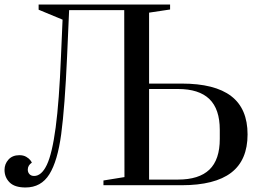

<svg xmlns="http://www.w3.org/2000/svg" viewBox="-27 -820 1150 850"><path d="M-7 -68Q-7 -94 10.5 -113.5Q28 -133 59 -133Q77 -133 89.5 -125.5Q102 -118 107.5 -110.5Q113 -103 114 -100Q96 -88 96 -69Q96 -57 103.5 -49Q111 -41 124 -41Q157 -41 180.5 -90.5Q204 -140 219.5 -256Q235 -372 243 -571L250 -733L144 -777V-800H726V-778L633 -764V-450H777Q924 -450 996.5 -394.5Q1069 -339 1069 -225Q1069 -111 996.5 -55.5Q924 0 777 0H431V-21L524 -36L523 -775H279L270 -570Q260 -346 244 -226.5Q228 -107 191.5 -48.5Q155 10 86 10Q38 10 15.5 -12.5Q-7 -35 -7 -68ZM761 -25Q854 -25 900 -69Q946 -113 946 -205V-245Q946 -337 900 -381.5Q854 -426 761 -426H633V-25Z"/></svg>

Font: Prata
Style: Regular
Weight: 400
Designer: Ivan Petrov
Foundry: Cyreal
Version: Version 2.000